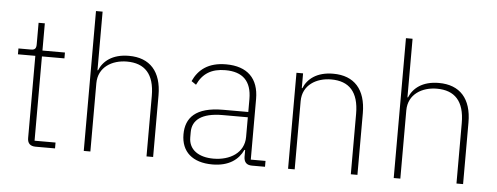

<svg xmlns="http://www.w3.org/2000/svg" viewBox="-50 -870 2618 1012"><g transform="rotate(5 1259.5 -364.0)"><path d="M268 0V-31H157V-477H276V-508H157V-652H124V-539C124 -517 118 -508 96 -508H30V-477H122V-42C122 -15 136 0 165 0Z M420 0H455V-361C455 -447 528 -489 606 -489C700 -489 752 -436 752 -320V0H787V-326C787 -452 725 -520 614 -520C526 -520 478 -479 458 -430H455V-740H420Z M1379 0V-31H1301V-352C1301 -460 1241 -520 1128 -520C1034 -520 982 -478 954 -416L979 -399C1007 -460 1054 -489 1127 -489C1218 -489 1266 -444 1266 -348V-280H1133C987 -280 936 -220 936 -133C936 -41 996 12 1101 12C1189 12 1239 -27 1263 -79H1267V-42C1268 -15 1281 0 1310 0ZM1104 -19C1027 -19 973 -54 973 -120V-148C973 -211 1021 -252 1133 -252H1266V-148C1266 -64 1192 -19 1104 -19Z M1536 0V-361C1536 -447 1609 -489 1687 -489C1781 -489 1833 -436 1833 -320V0H1868V-326C1868 -452 1806 -520 1695 -520C1607 -520 1559 -479 1539 -430H1536V-508H1501V0Z M2060 0H2095V-361C2095 -447 2168 -489 2246 -489C2340 -489 2392 -436 2392 -320V0H2427V-326C2427 -452 2365 -520 2254 -520C2166 -520 2118 -479 2098 -430H2095V-740H2060Z"/></g></svg>

Font: IBM Plex Thai Looped ExtraLight
Style: Regular
Weight: 200
Designer: Mike Abbink, Paul van der Laan, Pieter van Rosmalen, Ben Mitchell, Mark Frömberg
Foundry: Bold Monday
Version: Version 1.0